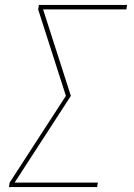

<svg xmlns="http://www.w3.org/2000/svg" viewBox="-20 -755 540 775"><path d="M16 0 19 -18 246 -368 134 -717 137 -735H493L490 -717H154L266 -368L39 -18H375L372 0Z"/></svg>

Font: Iosevka Term Curly Th Obl
Style: Regular
Weight: 100
Italic angle: -9°
Designer: Belleve Invis
Foundry: Belleve Invis
Version: Version 32.3.0